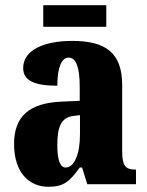

<svg xmlns="http://www.w3.org/2000/svg" viewBox="-20 -707 563 737"><path d="M146 -604H388V-687H146ZM166 10C225 10 248 -11 286 -64H295L315 0H502V-56H499C461 -56 449 -72 449 -126V-380C449 -505 385 -550 257 -550C155 -550 69 -518 69 -446C69 -398 111 -378 200 -378C200 -448 217 -486 243 -486C272 -486 286 -449 286 -374V-320L218 -317C95 -312 34 -263 34 -154C34 -42 94 10 166 10ZM232 -64C210 -64 200 -95 200 -150C200 -221 215 -256 262 -262L287 -265V-191C287 -115 265 -64 232 -64Z"/></svg>

Font: Noto Serif Myanmar ExtraCondensed Black
Style: Regular
Weight: 900
Width: 2
Designer: Ben Mitchell and the Monotype Design Team
Foundry: Monotype Imaging Inc.
Version: Version 2.106